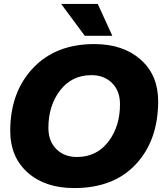

<svg xmlns="http://www.w3.org/2000/svg" viewBox="-20 -946 824 976"><path d="M357 10Q209 10 120.5 -69Q32 -148 32 -280Q32 -477 147.5 -599.5Q263 -722 459 -722Q606 -722 695 -643Q784 -564 784 -432Q784 -233 671 -111.5Q558 10 357 10ZM371 -148Q471 -148 530.5 -225.5Q590 -303 590 -416Q590 -484 549.5 -524Q509 -564 445 -564Q345 -564 285.5 -486.5Q226 -409 226 -296Q226 -228 266.5 -188Q307 -148 371 -148ZM551 -764H411L291 -926H477Z"/></svg>

Font: Creato Display Black
Style: Italic
Weight: 900
Italic angle: -10°
Version: Version 1.000